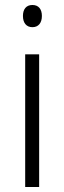

<svg xmlns="http://www.w3.org/2000/svg" viewBox="-20 -750 258 770"><path d="M110 -730C85 -730 72 -713 72 -686C72 -658 86 -641 110 -641C134 -641 148 -658 148 -686C148 -713 135 -730 110 -730ZM137 -532H81V0H137Z"/></svg>

Font: Noto Sans Ethiopic SemiCondensed Light
Style: Regular
Weight: 300
Width: 4
Designer: Monotype Design Team
Foundry: Monotype Imaging Inc.
Version: Version 2.102